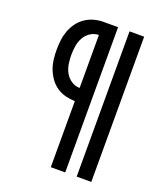

<svg xmlns="http://www.w3.org/2000/svg" viewBox="-136 -824 772 913"><g transform="rotate(20 250.0 -367.5)"><path d="M361 0V-735H435V0ZM230 0V-334Q205 -335 181.5 -341Q158 -347 137.5 -361Q117 -375 102.5 -395.5Q88 -416 79.5 -438.5Q71 -461 68 -485.5Q65 -510 65 -535Q65 -559 68 -583.5Q71 -608 79.5 -631Q88 -654 102.5 -674Q117 -694 137.5 -708Q158 -722 181.5 -728.5Q205 -735 230 -735H303V0ZM230 -401V-669Q207 -669 187.5 -656Q168 -643 157 -623Q146 -603 142.5 -580Q139 -557 139 -535Q139 -512 142.5 -489.5Q146 -467 157 -447Q168 -427 187.5 -414Q207 -401 230 -401Z"/></g></svg>

Font: Iosevka Slab
Style: Regular
Weight: 400
Monospace: yes
Designer: Belleve Invis
Foundry: Belleve Invis
Version: Version 11.2.4; ttfautohint (v1.8.3)